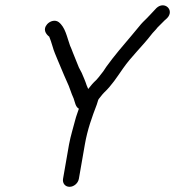

<svg xmlns="http://www.w3.org/2000/svg" viewBox="-20 -698 675 740"><path d="M248 22C265 22 281 8 284 -9L307 -141C317 -199 335 -248 353 -295L358 -311C358 -312 359 -314 361 -317C368 -325 373 -333 381 -341C410 -368 431 -401 454 -434C486 -480 528 -519 562 -563C570 -574 579 -581 587 -592L615 -620L624 -628C654 -659 614 -696 583 -667C566 -649 548 -629 531 -613C520 -602 513 -591 502 -579L487 -561C454 -522 421 -484 390 -441L378 -423C365 -407 357 -394 342 -381C332 -371 328 -364 320 -355L314 -369C309 -385 301 -403 295 -417L284 -438L261 -495C257 -505 254 -514 250 -522C238 -555 232 -593 206 -613C192 -623 173 -617 162 -605C144 -585 157 -567 168 -558C169 -558 170 -557 170 -556C175 -543 177 -538 182 -521C188 -499 195 -485 203 -465L227 -408C231 -398 235 -390 238 -383C248 -363 254 -339 264 -318C269 -304 271 -286 284 -279C280 -266 273 -249 270 -236C263 -208 252 -174 246 -141L223 -9C220 8 231 22 248 22Z"/></svg>

Font: Blanket
Style: Obl
Weight: 400
Foundry: Cannot Into Space Fonts
Version: Version 0.9